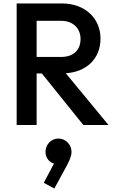

<svg xmlns="http://www.w3.org/2000/svg" viewBox="-20 -720 668 1106"><path d="M76 0H191V-297H221L460 0H605L359 -298C480 -306 559 -383 559 -498C559 -614 470 -700 338 -700H76ZM191 -392V-600H333C403 -600 444 -554 444 -496C444 -431 403 -392 332 -392ZM232 333 293 366 367 230C386 194 392 172 392 155C392 112 357 78 317 78C274 78 242 113 242 155C242 189 265 216 291 222Z"/></svg>

Font: MV Cash Medium
Style: Regular
Weight: 500
Designer: Rodrigo Fuenzalida
Foundry: fragTYPE
Version: Version 1.100;Glyphs 3.1.2 (3151)